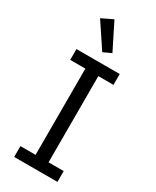

<svg xmlns="http://www.w3.org/2000/svg" viewBox="-238 -1013 876 1076"><g transform="rotate(30 200.0 -474.5)"><path d="M60 0V-70H158V-628H60V-698H340V-628H242V-70H340V0ZM88 -914 161 -949 246 -779 194 -755Z"/></g></svg>

Font: IBM Plex Sans Thai Looped
Style: Regular
Weight: 400
Designer: Mike Abbink, Paul van der Laan, Pieter van Rosmalen, Ben Mitchell, Mark Frömberg
Foundry: Bold Monday
Version: Version 1.1